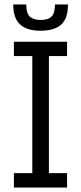

<svg xmlns="http://www.w3.org/2000/svg" viewBox="-20 -836 362 856"><path d="M42 0V-64H124V-586H42V-650H279V-586H198V-64H279V0ZM283 -816Q283 -753 252.5 -726Q222 -699 161 -699Q100 -699 69.5 -727Q39 -755 39 -816H97Q97 -776 113.5 -761.5Q130 -747 161 -747Q195 -747 210 -762.5Q225 -778 225 -816Z"/></svg>

Font: Zilla Slab Regular
Style: Regular
Weight: 400
Designer: Typotheque.com
Foundry: Typotheque type foundry
Version: Version 1.0; 2017